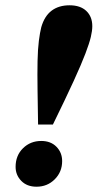

<svg xmlns="http://www.w3.org/2000/svg" viewBox="-20 -692 369 726"><path d="M124 -221 122 -349Q121 -415 122 -461Q123 -507 127 -538Q131 -569 136 -589Q148 -631 175 -651.5Q202 -672 243 -672Q284 -672 306.5 -650.5Q329 -629 329 -593Q329 -576 323.5 -552.5Q318 -529 303 -489.5Q288 -450 258.5 -385.5Q229 -321 180 -221ZM39 -61Q39 -104 67 -131.5Q95 -159 136 -159Q172 -159 193.5 -137Q215 -115 215 -83Q215 -42 187 -14Q159 14 118 14Q82 14 60.5 -8Q39 -30 39 -61Z"/></svg>

Font: Source Serif 4 ExtraBold
Style: Italic
Weight: 800
Italic angle: -12°
Designer: Frank Grießhammer
Foundry: Adobe Systems Incorporated
Version: Version 4.004;hotconv 1.0.116;makeotfexe 2.5.65601